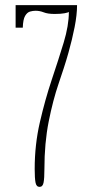

<svg xmlns="http://www.w3.org/2000/svg" viewBox="-20 -720 350 750"><path d="M134.5 10Q122 10 118.8 -6.8Q115.5 -23.5 115.5 -60Q115.5 -155 135.8 -242.8Q156 -330.5 182.2 -408.8Q208.5 -487 228.8 -553.8Q249 -620.5 249 -673.5Q246.5 -671 232 -668.2Q217.5 -665.5 193.5 -665.5Q166.5 -665.5 150.8 -671.8Q135 -678 119 -678Q108.5 -678 97.2 -674.8Q86 -671.5 78 -657.8Q70 -644 69 -612H41V-700H281Q281 -662.5 271.5 -614.2Q262 -566 247.5 -514.5Q239 -484 229 -453.5Q219 -423 209 -393.5Q187 -329.5 170.2 -245.2Q153.5 -161 153.5 -60Q153.5 -23.5 150.2 -6.8Q147 10 134.5 10Z"/></svg>

Font: Imbue 10pt Thin
Style: Regular
Weight: 100
Designer: Tyler Finck
Foundry: Etcetera Type Company
Version: Version 1.102; ttfautohint (v1.8.3)